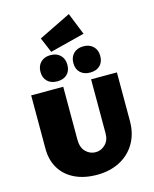

<svg xmlns="http://www.w3.org/2000/svg" viewBox="-161 -1252 1094 1365"><g transform="rotate(-15 386.0 -569.0)"><path d="M73 -265V-658H309V-269Q309 -211 339.5 -180Q370 -149 413 -149Q453 -149 483.5 -179Q514 -209 514 -260V-658H704V-300Q704 -208 663.5 -138Q623 -68 549.5 -29.5Q476 9 381 9Q288 9 218.5 -24Q149 -57 111 -119Q73 -181 73 -265ZM244 -1031 481 -1147 546 -985 291 -920ZM180 -802Q180 -846 207 -872.5Q234 -899 279 -899Q324 -899 351 -872.5Q378 -846 378 -802Q378 -757 351.5 -731.5Q325 -706 279 -706Q234 -706 207 -731.5Q180 -757 180 -802ZM422 -802Q422 -846 449 -872.5Q476 -899 521 -899Q566 -899 593 -872.5Q620 -846 620 -802Q620 -757 593.5 -731.5Q567 -706 521 -706Q476 -706 449 -731.5Q422 -757 422 -802Z"/></g></svg>

Font: Ysabeau Black
Style: Regular
Weight: 900
Designer: Christian Thalmann (Catharsis Fonts)
Version: Version 0.003